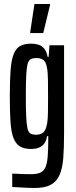

<svg xmlns="http://www.w3.org/2000/svg" viewBox="-20 -736 378 959"><path d="M152 203Q135 203 116.5 202Q98 201 78.5 200Q59 199 41 198V131Q49 131 63.5 132Q78 133 96.5 133.5Q115 134 134 134Q164 134 181 126.5Q198 119 206.5 100.5Q215 82 218 48.5Q221 15 221 -38V-56H215Q212 -35 202.5 -21Q193 -7 176.5 0.5Q160 8 135 8Q101 8 80 -4.5Q59 -17 47.5 -46Q36 -75 32.5 -126Q29 -177 29 -254Q29 -335 33 -387Q37 -439 49 -467.5Q61 -496 82 -507Q103 -518 136 -518Q155 -518 171.5 -513Q188 -508 200.5 -493.5Q213 -479 218 -452H223L227 -510H300V-71Q300 2 296 53.5Q292 105 277.5 138Q263 171 233.5 187Q204 203 152 203ZM161 -63Q184 -63 197 -75Q210 -87 216 -123Q219 -143 219.5 -174.5Q220 -206 220 -245Q220 -302 219.5 -340Q219 -378 214 -401Q209 -427 196.5 -436.5Q184 -446 163 -446Q144 -446 133.5 -440.5Q123 -435 118 -416.5Q113 -398 111 -359Q109 -320 109 -255Q109 -190 111 -151Q113 -112 117.5 -93.5Q122 -75 132.5 -69Q143 -63 161 -63ZM131 -571V-576L152 -716H230V-711L196 -571Z"/></svg>

Font: Saira UltraCondensed SemiBold
Style: Regular
Weight: 600
Width: 1
Designer: Hector Gatti with collaboration of the Omnibus-Type team
Foundry: Omnibus-Type
Version: Version 1.101